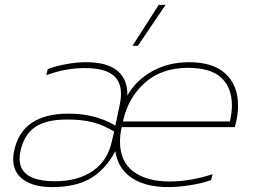

<svg xmlns="http://www.w3.org/2000/svg" viewBox="-20 -749 1041 784"><path d="M628 -729H656L543 -562H521ZM34 -99Q34 -118 38 -134Q70 -285 260 -285Q370 -285 451 -236L468 -317Q474 -344 474 -366Q474 -419 438 -445Q402 -471 326 -471Q247 -471 169 -442L175 -467Q207 -479 249.5 -487Q292 -495 331 -495Q419 -495 460.5 -459Q502 -423 500 -359Q537 -423 603 -459Q669 -495 752 -495Q851 -495 901.5 -447.5Q952 -400 952 -318Q952 -286 945 -255L939 -230H477Q470 -201 470 -171Q470 -90 524 -49Q578 -8 672 -8Q718 -8 764.5 -16.5Q811 -25 848 -38L842 -14Q812 -2 761.5 6.5Q711 15 667 15Q574 15 517.5 -23Q461 -61 451 -132Q413 -59 352 -22Q291 15 192 15Q119 15 76.5 -14.5Q34 -44 34 -99ZM919 -253Q927 -290 927 -319Q927 -391 883.5 -431.5Q840 -472 747 -472Q640 -472 571.5 -411Q503 -350 482 -253ZM437 -173 446 -212Q403 -238 359.5 -249.5Q316 -261 255 -261Q167 -261 122.5 -229.5Q78 -198 64 -134Q60 -118 60 -101Q60 -9 205 -9Q298 -9 359 -51Q420 -93 437 -173Z"/></svg>

Font: Prompt Thin
Style: Italic
Weight: 250
Italic angle: -12°
Designer: Katatrad Team
Foundry: CadsonDemak
Version: Version 1.001